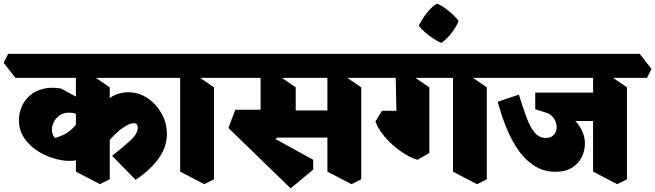

<svg xmlns="http://www.w3.org/2000/svg" viewBox="-85 -966 3600 1055"><path d="M660 22 531 -110Q590 -156 631 -193.5Q672 -231 672 -265Q672 -276 666.5 -282.5Q661 -289 649 -289Q627 -289 593.5 -266Q560 -243 526 -206Q492 -169 466 -128L388 -267Q415 -317 448.5 -360.5Q482 -404 524.5 -431.5Q567 -459 620 -459Q678 -459 726 -426.5Q774 -394 803 -342Q832 -290 832 -231Q832 -158 786 -94.5Q740 -31 660 22ZM297 -82Q256 -82 208 -96.5Q160 -111 117 -139.5Q74 -168 46.5 -210Q19 -252 19 -306Q19 -343 33.5 -378Q48 -413 76.5 -439Q105 -465 148.5 -477Q192 -489 249 -480L444 -375L420 -294Q383 -320 352.5 -333.5Q322 -347 295 -347Q264 -347 242.5 -332Q221 -317 210 -294Q199 -271 200.5 -248Q202 -225 216 -208Q239 -213 265.5 -226Q292 -239 316.5 -263Q341 -287 357 -322L445 -154Q414 -122 380.5 -102Q347 -82 297 -82ZM464 46 332 -23V-599L398 -568L518 -486V19ZM0 -538 -65 -621 -40 -670H845L910 -587L885 -538Z M1037 46 905 -23V-599L971 -568L1091 -486V19ZM845 -538 780 -621 805 -670H1161L1226 -587L1201 -538Z M1512 69 1170 -263 1208 -363H1367L1338 -252L1636 -88V-34ZM1359 -159 1237 -271Q1264 -285 1289 -298.5Q1314 -312 1330.5 -327.5Q1347 -343 1347 -361V-599L1420 -568L1540 -486V-354Q1540 -307 1518.5 -276.5Q1497 -246 1456.5 -220Q1416 -194 1359 -159ZM1400 -210 1399 -359H1783L1793 -210ZM1151 -538 1086 -621 1111 -670H1656L1721 -587L1696 -538ZM1846 46 1714 -23V-599L1780 -568L1900 -486V19ZM1654 -538 1589 -621 1614 -670H1970L2035 -587L2010 -538Z M2536 46 2404 -23V-599L2470 -568L2590 -486V19ZM2209 -88Q2177 -97 2141 -119Q2105 -141 2072 -170.5Q2039 -200 2014 -233.5Q1989 -267 1978 -299L2014 -357H2207L2274 -315V-125ZM2274 -195 2096 -237 2088 -599 2154 -568 2274 -486ZM1970 -538 1905 -621 1930 -670H2660L2725 -587L2700 -538Z M2340 -730Q2321 -738 2297 -753.5Q2273 -769 2251 -788Q2229 -807 2216 -825Q2234 -861 2261 -895.5Q2288 -930 2316 -946Q2338 -938 2361 -921Q2384 -904 2403.5 -885.5Q2423 -867 2435 -851Q2422 -818 2395 -783.5Q2368 -749 2340 -730Z M2967 -22Q2906 -22 2856 -52Q2806 -82 2767.5 -135Q2729 -188 2700 -258Q2671 -328 2650 -407L2766 -446Q2789 -372 2809 -318.5Q2829 -265 2854 -236.5Q2879 -208 2914 -208Q2942 -208 2957 -224Q2972 -240 2973.5 -262.5Q2975 -285 2963 -308Q2951 -331 2925 -344L2856 -366V-411L2893 -401Q2971 -378 3023.5 -344Q3076 -310 3102.5 -267.5Q3129 -225 3129 -177Q3129 -139 3111.5 -103Q3094 -67 3058 -44.5Q3022 -22 2967 -22ZM3002 -301 2856 -405V-457H3228L3221 -301ZM3306 46 3174 -23V-599L3240 -568L3360 -486V19ZM2660 -538 2595 -621 2620 -670H3430L3495 -587L3470 -538Z"/></svg>

Font: Eczar ExtraBold
Style: Regular
Weight: 800
Designer: Vaibhav Singh
Foundry: Rosetta Type Foundry
Version: Version 2.000